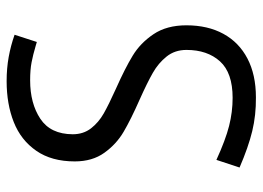

<svg xmlns="http://www.w3.org/2000/svg" viewBox="-122 -628 758 553"><g transform="rotate(-90 256.5 -352.0)"><path d="M252 6.6Q200.8 7.1 154.8 -4Q108.9 -15.1 50 -40.5L72 -107.2Q129.5 -80.9 169.7 -70.7Q210 -60.5 250.7 -60.5Q322.9 -60.5 355.8 -96.9Q388.7 -133.3 388.7 -193.4Q388.7 -226.8 369.7 -250.6Q350.7 -274.4 322.7 -290.3Q294.7 -306.3 246.3 -328Q188.2 -353.6 152.8 -374.5Q117.3 -395.3 92.5 -429.9Q67.6 -464.5 67.6 -515.1Q67.6 -581.9 98.2 -626Q128.8 -670.2 180.7 -690.8Q232.7 -711.4 298.6 -711.4Q335.6 -711.4 368.2 -705.5Q400.9 -699.6 432.4 -688.5L411.6 -624.4L400.5 -627.7Q374.6 -635.4 353.2 -639.5Q331.8 -643.7 301.3 -643.7Q234.7 -643.7 190.5 -614.4Q146.2 -585.1 145.8 -521.2Q145.8 -490.4 162.8 -468.4Q179.9 -446.4 205.8 -431.7Q231.7 -417 277.2 -396.5Q335.6 -370.5 372 -348.4Q408.4 -326.4 434 -288.4Q459.6 -250.4 459.6 -193.6Q459.6 -132.2 435.1 -87.2Q410.5 -42.1 363.9 -17.8Q317.3 6.6 252 6.6Z"/></g></svg>

Font: DavidDev Light
Style: Regular
Weight: 300
Designer: David.dev
Foundry: David.dev
Version: Version 1.001;FEAKit 1.0